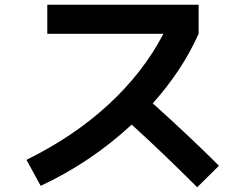

<svg xmlns="http://www.w3.org/2000/svg" viewBox="-20 -753 1040 812"><path d="M180 -610V-733H820V-610Q750 -454 626 -316Q786 -172 906 -52L814 39Q668 -107 537 -226Q364 -66 152 33L92 -77Q293 -176 440 -312Q587 -448 671 -610Z"/></svg>

Font: Mplus 1p Bold
Style: Bold
Weight: 700
Version: Version 1.061